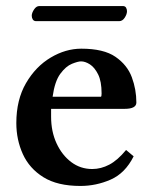

<svg xmlns="http://www.w3.org/2000/svg" viewBox="-20 -605 501 635"><path d="M374 -535H100Q92 -535 88.5 -540.5Q85 -546 85 -553Q85 -562 92.5 -573.5Q100 -585 110 -585H386Q394 -585 397 -579.5Q400 -574 400 -568Q400 -558 392.5 -546.5Q385 -535 374 -535ZM397 -109 422 -88Q394 -32 346 -11Q298 10 246 10Q170 10 123.5 -19Q77 -48 55.5 -95.5Q34 -143 34 -198Q34 -275 66 -330Q98 -385 147.5 -414.5Q197 -444 249 -444Q323 -444 362 -417Q401 -390 416 -349.5Q431 -309 431 -266Q431 -245 392 -245H149V-219Q149 -170 167 -131Q185 -92 215.5 -69Q246 -46 285 -46Q314 -46 341.5 -60.5Q369 -75 397 -109ZM154 -285H314Q316 -287 316 -296Q316 -336 304.5 -359Q293 -382 277.5 -392Q262 -402 248 -402Q238 -402 218 -394Q198 -386 179.5 -361Q161 -336 154 -285Z"/></svg>

Font: Libertinus Serif SemiBold
Style: Regular
Weight: 600
Designer: Philipp H. Poll, Khaled Hosny
Foundry: Caleb Maclennan
Version: Version 7.051;RELEASE